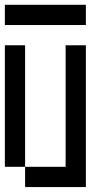

<svg xmlns="http://www.w3.org/2000/svg" viewBox="-20 -853 457 790"><path d="M0 -166.7V-666.7H83.3V-166.7ZM0 -750V-833.3H333.3V-750ZM83.3 -166.7H250V-666.7H333.3V-83.3H83.3Z"/></svg>

Font: Galmuri11 Condensed
Style: Regular
Weight: 400
Width: 3
Designer: Lee Minseo (quiple)
Version: Version 2.399;hotconv 1.1.1;makeotfexe 2.6.0 DEVELOPMENT